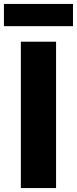

<svg xmlns="http://www.w3.org/2000/svg" viewBox="-20 -956 391 976"><path d="M86 0H265V-744H86ZM0 -823H351V-936H0Z"/></svg>

Font: Noto Sans CJK Black
Style: Bold
Weight: 900
Designer: Ryoko NISHIZUKA (kana & ideographs); Paul D. Hunt (Latin, Greek & Cyrillic); Wenlong ZHANG (bopomofo); Sandoll Communica
Foundry: Adobe Systems Incorporated
Version: Version 1.000;PS 1;hotconv 1.0.78;makeotf.lib2.5.61930